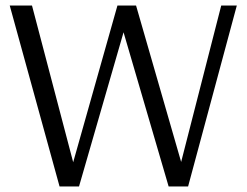

<svg xmlns="http://www.w3.org/2000/svg" viewBox="-20 -670 888 690"><path d="M194 0 15 -650H95L243 -87L402 -650H469L631 -88L775 -650H831L656 0H586L424 -554L264 0Z"/></svg>

Font: Arsenal SC
Style: Regular
Weight: 400
Designer: Andrij Shevchenko
Foundry: Stairsfor
Version: Version 2.001; ttfautohint (v1.8.4.7-5d5b)